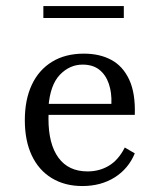

<svg xmlns="http://www.w3.org/2000/svg" viewBox="-20 -604 532 635"><path d="M252.4 11.3Q194.4 11.3 151.2 -14.9Q108.1 -41.1 85.1 -89.9Q62.1 -138.7 62.1 -206.5Q62.1 -274.2 85.1 -323.4Q108.1 -372.6 152 -399.6Q196 -426.6 257.3 -426.6Q309.7 -426.6 348 -406Q386.3 -385.5 407.3 -340.7Q428.2 -296 425.8 -224.2H108.9L108.1 -260.5H348.4Q350 -297.6 339.9 -327Q329.8 -356.5 308.5 -373.4Q287.1 -390.3 253.2 -390.3Q210.5 -390.3 178.2 -356.9Q146 -323.4 140.3 -251.6L141.9 -249.2Q141.1 -241.1 140.7 -231.5Q140.3 -221.8 140.3 -211.3Q140.3 -127.4 173.4 -82.3Q206.5 -37.1 269.4 -37.1Q308.9 -37.1 340.3 -56Q371.8 -75 392.7 -116.1L425.8 -96.8Q404.8 -46 359.3 -17.3Q313.7 11.3 252.4 11.3ZM123.4 -544.4V-583.9H389.5V-544.4Z"/></svg>

Font: Playfair 9pt Light
Style: Regular
Weight: 300
Designer: Claus Eggers Sørensen
Foundry: Claus Eggers Sørensen
Version: Version 2.001;gftools[0.9.30]